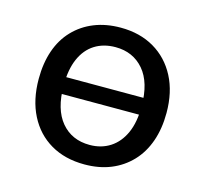

<svg xmlns="http://www.w3.org/2000/svg" viewBox="-80 -586 731 685"><g transform="rotate(15 285.5 -243.5)"><path d="M286 9Q214 9 161 -22Q108 -53 79 -110Q50 -167 50 -244Q50 -302 66 -348.5Q82 -395 113.5 -428Q145 -461 188.5 -478.5Q232 -496 286 -496Q357 -496 410 -465Q463 -434 492.5 -377.5Q522 -321 522 -244Q522 -186 505.5 -139Q489 -92 457.5 -59Q426 -26 383 -8.5Q340 9 286 9ZM286 -63Q329 -63 361.5 -84Q394 -105 412 -145Q430 -185 430 -244Q430 -332 390.5 -378Q351 -424 286 -424Q242 -424 209.5 -403.5Q177 -383 159.5 -343Q142 -303 142 -244Q142 -156 181 -109.5Q220 -63 286 -63ZM108 -213V-275H465V-213Z"/></g></svg>

Font: Nunito Medium
Style: Regular
Weight: 500
Designer: Vernon Adams
Foundry: Vernon Adams
Version: Version 3.602